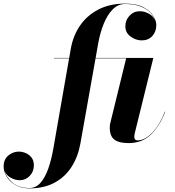

<svg xmlns="http://www.w3.org/2000/svg" viewBox="-222 -780 966 1060"><path d="M690 -163Q661.5 -88 613 -39Q564.5 10 487.5 10Q435 10 409.5 -9.2Q384 -28.5 384 -75Q384 -79 384.5 -85.8Q385 -92.5 386 -97L474.5 -458H305.5L222 11.5Q209 85 173.2 141Q137.5 197 79.2 228.5Q21 260 -59 260Q-105.5 260 -137.2 241.2Q-169 222.5 -185.5 194.8Q-202 167 -202 140Q-202 100 -176 78.5Q-150 57 -118 57Q-99.5 57 -80.2 65Q-61 73 -48 89.8Q-35 106.5 -35 132.5Q-35 167.5 -58 191.2Q-81 215 -113 215Q-138 215 -163.2 201Q-188.5 187 -197.5 161.5Q-189 196.5 -154.2 227.2Q-119.5 258 -59 258Q-23.5 258 2 228.8Q27.5 199.5 44.8 150Q62 100.5 72.5 40L159.5 -458H75.5V-460H160L169 -511.5Q181.5 -583 220 -639Q258.5 -695 321.2 -727.5Q384 -760 468.5 -760Q533 -760 570.8 -739.5Q608.5 -719 624.8 -691.5Q641 -664 641 -643Q641 -605.5 619 -581.2Q597 -557 560.5 -557Q528.5 -557 499.2 -578Q470 -599 470 -635.5Q470 -668.5 493 -693.2Q516 -718 550 -718Q576 -718 600.8 -704Q625.5 -690 635 -666.5Q628.5 -688 609 -709Q589.5 -730 554.8 -744Q520 -758 468.5 -758Q430.5 -758 401 -728.8Q371.5 -699.5 351.2 -650Q331 -600.5 320 -540L306 -460H624.5L521.5 -42.5Q519.5 -33 519.5 -24Q519.5 -5 538 -5Q578.5 -5 620 -49Q661.5 -93 688 -163.5Z"/></svg>

Font: Bodoni* 96
Style: Bold Italic
Weight: 700
Italic angle: -13°
Version: Version 2.2